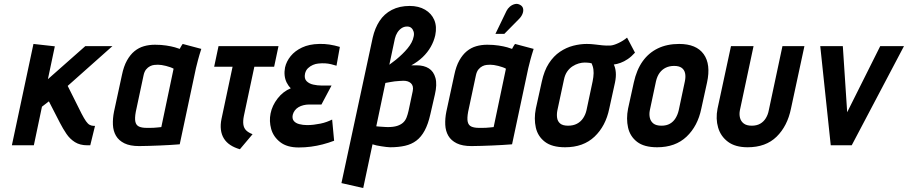

<svg xmlns="http://www.w3.org/2000/svg" viewBox="-20 -734 4587 970"><path d="M392 -160 322 -300 548 -501H411L222 -334L257 -500L149 -512L40 0H151L192 -195L227 -222L283 -113Q298 -84 315.5 -58Q333 -32 358.5 -16Q384 0 421 0H436L460 -98H455Q443 -98 433.5 -103Q424 -108 414.5 -121.5Q405 -135 392 -160Z M997 -487 903 -512Q897 -504 892.5 -495.5Q888 -487 888 -487Q881 -490 863.5 -495Q846 -500 820 -504Q794 -508 763 -508Q733 -508 707 -500.5Q681 -493 659.5 -475.5Q638 -458 621.5 -428.5Q605 -399 596 -355L556 -170Q549 -135 550.5 -103.5Q552 -72 566 -48Q580 -24 608.5 -10Q637 4 683 4Q706 4 733.5 3Q761 2 788.5 1Q816 0 838.5 -1.5Q861 -3 874.5 -4Q888 -5 888 -5L970 -390Q974 -407 980.5 -431.5Q987 -456 997 -487ZM666 -169 705 -352Q709 -372 718 -383Q727 -394 738 -399.5Q749 -405 759.5 -406Q770 -407 778 -407Q786 -407 796.5 -405.5Q807 -404 818.5 -401Q830 -398 840 -394.5Q850 -391 857 -387L795 -92Q785 -91 775.5 -90Q766 -89 757 -88.5Q748 -88 739 -88Q730 -88 721 -88Q697 -88 682.5 -94.5Q668 -101 664 -118.5Q660 -136 666 -169Z M1212 -148 1265 -397H1365L1387 -501H1084L1062 -397H1155L1099 -133Q1093 -104 1096 -79Q1099 -54 1111 -34.5Q1123 -15 1143.5 -1.5Q1164 12 1192 20L1256 -56Q1235 -64 1223.5 -75.5Q1212 -87 1209.5 -105Q1207 -123 1212 -148Z M1680 -402 1697 -497Q1670 -505 1644 -509Q1618 -513 1592 -512Q1542 -511 1506 -494Q1470 -477 1448.5 -450.5Q1427 -424 1420 -393Q1416 -372 1418 -353Q1420 -334 1428 -317.5Q1436 -301 1449 -288Q1410 -272 1382.5 -236.5Q1355 -201 1347 -161Q1339 -122 1350 -82.5Q1361 -43 1395.5 -16Q1430 11 1489 11Q1521 11 1551 7Q1581 3 1610 -4.5Q1639 -12 1668 -23L1658 -130Q1646 -124 1631 -118.5Q1616 -113 1599 -109.5Q1582 -106 1565 -104Q1548 -102 1532 -102Q1510 -102 1491.5 -107Q1473 -112 1464 -123.5Q1455 -135 1459 -154Q1462 -166 1469.5 -176Q1477 -186 1488 -192.5Q1499 -199 1513 -202.5Q1527 -206 1542 -206H1604L1655 -302H1602Q1584 -302 1563 -306.5Q1542 -311 1529 -324Q1516 -337 1521 -362Q1525 -379 1536 -389.5Q1547 -400 1561 -406Q1575 -412 1588 -413Q1607 -415 1623 -414Q1639 -413 1653 -409.5Q1667 -406 1680 -402Z M1863 -544 1705 191 1815 216 1862 -5Q1870 -2 1881.5 0.5Q1893 3 1906.5 5Q1920 7 1931.5 8.5Q1943 10 1951 10Q1993 10 2026 2.5Q2059 -5 2083.5 -23.5Q2108 -42 2125.5 -74.5Q2143 -107 2154 -156L2177 -256Q2189 -307 2180 -340Q2171 -373 2146.5 -388.5Q2122 -404 2085 -404H2058Q2091 -422 2115.5 -445.5Q2140 -469 2156 -497Q2172 -525 2179 -556Q2188 -600 2174 -633Q2160 -666 2127.5 -685Q2095 -704 2050 -704Q1998 -704 1959.5 -684Q1921 -664 1897.5 -628Q1874 -592 1863 -544ZM1975 -539Q1979 -556 1987.5 -569.5Q1996 -583 2008.5 -591.5Q2021 -600 2037 -600Q2050 -600 2058 -593Q2066 -586 2069.5 -574.5Q2073 -563 2070 -550Q2067 -534 2059 -519Q2051 -504 2039 -489.5Q2027 -475 2012 -460.5Q1997 -446 1980 -432L1947 -407ZM1881 -96 1927 -315 1955 -320Q1963 -322 1974.5 -323Q1986 -324 1998.5 -325Q2011 -326 2018 -326Q2030 -326 2039.5 -323Q2049 -320 2056 -313.5Q2063 -307 2065.5 -297Q2068 -287 2065 -273L2044 -174Q2040 -156 2034 -140.5Q2028 -125 2016.5 -114.5Q2005 -104 1986.5 -98Q1968 -92 1939 -92Q1934 -92 1926.5 -92.5Q1919 -93 1911 -93.5Q1903 -94 1896 -94.5Q1889 -95 1885 -95.5Q1881 -96 1881 -96Z M2676 -487 2582 -512Q2576 -504 2571.5 -495.5Q2567 -487 2567 -487Q2560 -490 2542.5 -495Q2525 -500 2499 -504Q2473 -508 2442 -508Q2412 -508 2386 -500.5Q2360 -493 2338.5 -475.5Q2317 -458 2300.5 -428.5Q2284 -399 2275 -355L2235 -170Q2228 -135 2229.5 -103.5Q2231 -72 2245 -48Q2259 -24 2287.5 -10Q2316 4 2362 4Q2385 4 2412.5 3Q2440 2 2467.5 1Q2495 0 2517.5 -1.5Q2540 -3 2553.5 -4Q2567 -5 2567 -5L2649 -390Q2653 -407 2659.5 -431.5Q2666 -456 2676 -487ZM2345 -169 2384 -352Q2388 -372 2397 -383Q2406 -394 2417 -399.5Q2428 -405 2438.5 -406Q2449 -407 2457 -407Q2465 -407 2475.5 -405.5Q2486 -404 2497.5 -401Q2509 -398 2519 -394.5Q2529 -391 2536 -387L2474 -92Q2464 -91 2454.5 -90Q2445 -89 2436 -88.5Q2427 -88 2418 -88Q2409 -88 2400 -88Q2376 -88 2361.5 -94.5Q2347 -101 2343 -118.5Q2339 -136 2345 -169ZM2602 -638Q2614 -650 2619.5 -663.5Q2625 -677 2623 -689Q2621 -701 2610 -708Q2596 -717 2581.5 -713.5Q2567 -710 2556 -700.5Q2545 -691 2539 -679L2483 -563H2528Z M3188 -468 3148 -544Q3129 -528 3104.5 -516.5Q3080 -505 3064 -504Q3043 -503 3023.5 -505Q3004 -507 2984.5 -509.5Q2965 -512 2944 -512Q2911 -512 2876 -503Q2841 -494 2809 -472.5Q2777 -451 2753 -414Q2729 -377 2717 -321L2687 -185Q2677 -134 2687 -89.5Q2697 -45 2733 -17.5Q2769 10 2835 10Q2927 10 2983.5 -43.5Q3040 -97 3058 -185L3087 -317Q3093 -346 3091 -369Q3089 -392 3081 -408Q3097 -410 3115 -416.5Q3133 -423 3151.5 -435.5Q3170 -448 3188 -468ZM2974 -323 2943 -177Q2938 -155 2926 -137Q2914 -119 2895 -109Q2876 -99 2850 -99Q2823 -99 2810 -110Q2797 -121 2794.5 -139Q2792 -157 2796 -177L2829 -331Q2834 -356 2845.5 -372.5Q2857 -389 2872.5 -399Q2888 -409 2904 -413.5Q2920 -418 2934 -418Q2941 -418 2946.5 -417.5Q2952 -417 2957.5 -416.5Q2963 -416 2969 -414Q2972 -407 2974.5 -399Q2977 -391 2978 -382.5Q2979 -374 2979 -364.5Q2979 -355 2977.5 -344.5Q2976 -334 2974 -323Z M3523 -185 3552 -317Q3572 -409 3535 -460.5Q3498 -512 3411 -512Q3350 -512 3303.5 -489.5Q3257 -467 3226.5 -424Q3196 -381 3182 -317L3153 -185Q3143 -134 3153 -89.5Q3163 -45 3198.5 -17.5Q3234 10 3300 10Q3392 10 3448.5 -43.5Q3505 -97 3523 -185ZM3440 -323 3409 -177Q3404 -155 3393 -137Q3382 -119 3364.5 -109Q3347 -99 3322 -99Q3295 -99 3281 -110Q3267 -121 3263 -139Q3259 -157 3263 -177L3294 -323Q3300 -349 3312.5 -366Q3325 -383 3343.5 -392Q3362 -401 3386 -401Q3410 -401 3423.5 -391.5Q3437 -382 3441 -364.5Q3445 -347 3440 -323Z M3976 -185 4044 -501H3933L3864 -177Q3860 -155 3849 -137Q3838 -119 3820.5 -109Q3803 -99 3778 -99Q3752 -99 3737.5 -110Q3723 -121 3718.5 -139Q3714 -157 3718 -177L3787 -501H3673L3605 -185Q3595 -134 3608 -89.5Q3621 -45 3658 -17.5Q3695 10 3757 10Q3849 10 3903.5 -43.5Q3958 -97 3976 -185Z M4124 -501 4177 0H4283L4547 -501H4427L4260 -167L4238 -501Z"/></svg>

Font: Advent Pro
Style: Italic
Weight: 400
Italic angle: -12°
Designer: VivaRado, Andreas Kalpakidis
Foundry: VivaRado, Andreas Kalpakidis
Version: Version 3.000